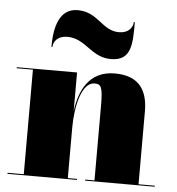

<svg xmlns="http://www.w3.org/2000/svg" viewBox="-52 -776 759 825"><g transform="rotate(5 327.5 -363.5)"><path d="M215 -609C297 -609 323 -530 410 -530C499 -530 499 -602 499 -697H494.5C494.5 -675 476.5 -648 435 -648C360 -648 340 -727 250 -727C171 -727 151 -645 151 -560H155.5C155.5 -582 173.5 -609 215 -609ZM10.5 -4.5V0H310.5V-4.5H270.5V-223C270.5 -315 295 -419.5 349.5 -419.5C377.5 -419.5 385.5 -409.5 385.5 -325.5V-4.5H345.5V0H645.5V-4.5H575.5V-319C575.5 -406 540.5 -470 433 -470C320.5 -470 282 -381 270.5 -293V-460H10.5V-455.5H80.5V-4.5Z"/></g></svg>

Font: Bodoni* 36pt Fatface
Style: Regular
Weight: 900
Version: Version 2.3